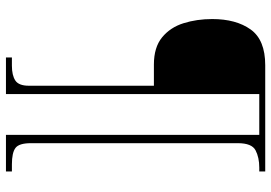

<svg xmlns="http://www.w3.org/2000/svg" viewBox="-153 -647 911 645"><g transform="rotate(90 302.5 -324.5)"><path d="M173 111V91H201Q233 91 250.5 79.5Q268 68 268 34V-386H197Q139 -386 105.5 -413.5Q72 -441 58 -485.5Q44 -530 44 -582Q44 -662 79 -711Q114 -760 199 -760H556V-740H543Q509 -740 485 -727.5Q461 -715 461 -668V27Q461 67 477 79Q493 91 532 91H556V111H433V-740H296V111Z"/></g></svg>

Font: Noto Serif Myanmar Thin
Style: Regular
Weight: 100
Designer: Ben Mitchell and the Monotype Design Team
Foundry: Monotype Imaging Inc.
Version: Version 2.106; ttfautohint (v1.8.4.7-5d5b)